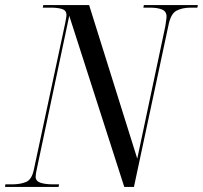

<svg xmlns="http://www.w3.org/2000/svg" viewBox="-44 -734 797 754"><path d="M-24 0 -23 -10H3Q36 -10 58.5 -19.5Q81 -29 89 -68L212 -643Q214 -654 215.5 -662Q217 -670 217 -675Q217 -693 200 -698.5Q183 -704 155 -704H124L126 -714H306L495 -111L605 -630Q607 -644 608.5 -653.5Q610 -663 610 -669Q610 -689 592.5 -696.5Q575 -704 544 -704H519L521 -714H733L731 -704H705Q672 -704 649 -692Q626 -680 617 -632L482 0H444L228 -672L102 -77Q96 -51 96 -40Q96 -23 114.5 -16.5Q133 -10 166 -10H188L186 0Z"/></svg>

Font: Noto Serif Display Condensed
Style: Italic
Weight: 400
Width: 3
Italic angle: -12°
Designer: Monotype Design Team
Foundry: Monotype Imaging Inc.
Version: Version 2.009